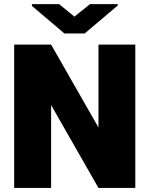

<svg xmlns="http://www.w3.org/2000/svg" viewBox="-20 -932 742 952"><path d="M650.9 0H468.3L233.4 -411.1V0H50.3V-710.9H233.4L468.3 -299.8V-710.9H650.9ZM564 -904.8 399.9 -766.1H299.3L138.2 -902.8V-911.6H272.9L349.1 -849.6L426.3 -911.6H564Z"/></svg>

Font: Heebo Black
Style: Regular
Weight: 900
Designer: Oded Ezer
Foundry: Ezer Type House
Version: Version 3.100